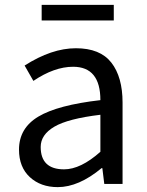

<svg xmlns="http://www.w3.org/2000/svg" viewBox="-20 -755 604 788"><path d="M217 13Q147 13 102.5 -28Q58 -69 58 -141Q58 -229 137.5 -276.5Q217 -324 392 -344Q392 -481 280 -481Q203 -481 117 -423L81 -486Q192 -557 291.5 -557Q391 -557 437 -498Q483 -439 483 -334V0H408L400 -65H397Q303 13 217 13ZM243 -60Q311 -60 392 -132V-284Q259 -268 203 -235Q147 -202 147 -152Q147 -60 243 -60ZM151 -671V-735H447V-671Z"/></svg>

Font: Swei Fan Sans CJK TC
Style: Regular
Weight: 400
Version: Version 2.130